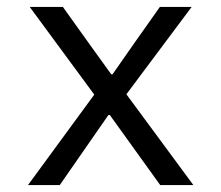

<svg xmlns="http://www.w3.org/2000/svg" viewBox="-20 -536 640 556"><path d="M61 0 253 -262 66 -516H162L240 -407L302 -321H306L366 -407L443 -516H535L346 -263L540 0H444L298 -203H294L153 0Z"/></svg>

Font: IBM Plaex Mono
Style: Regular
Weight: 400
Designer: Mike Abbink, Paul van der Laan, Pieter van Rosmalen
Foundry: Bold Monday
Version: Version 2.003